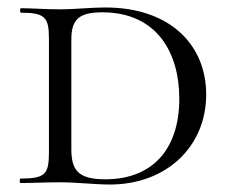

<svg xmlns="http://www.w3.org/2000/svg" viewBox="-20 -490 608 514"><path d="M274 4C426 4 532 -98 532 -237C532 -370 435 -470 262 -470C223 -470 180 -465 140 -465C102 -465 65 -468 36 -468C33 -468 33 -456 36 -456C100 -456 111 -444 111 -387V-81C111 -23 100 -12 35 -12C32 -12 32 0 35 0C64 0 102 -2 140 -2C184 -2 236 4 274 4ZM262 -10C187 -10 171 -36 171 -92V-385C171 -440 194 -457 254 -457C400 -457 460 -349 460 -226C460 -87 385 -10 262 -10Z"/></svg>

Font: Cormorant SC
Style: Regular
Weight: 400
Designer: Christian Thalmann (Catharsis Fonts)
Version: Version 1.000;PS 001.000;hotconv 1.0.70;makeotf.lib2.5.58329